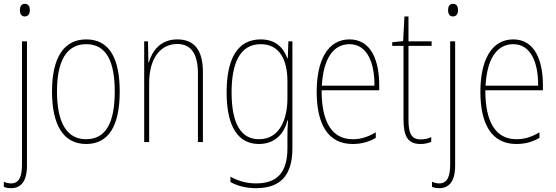

<svg xmlns="http://www.w3.org/2000/svg" viewBox="-36 -743 2909 1004"><path d="M68 -690C68 -672 75 -657 93 -657C112 -657 120 -671 120 -691C120 -707 114 -723 94 -723C74 -723 68 -706 68 -690ZM22 241C69 241 105 211 105 123V-527H79V117C79 182 63 216 22 216C9 216 -6 213 -16 207V234C-7 238 5 241 22 241Z M590 -264C590 -428 542 -537 415 -537C297 -537 236 -440 236 -265C236 -88 296 10 415 10C533 10 590 -87 590 -264ZM262 -265C262 -423 311 -512 415 -512C525 -512 564 -413 564 -265C564 -102 518 -15 414 -15C310 -15 262 -107 262 -265Z M891 -537C802 -537 759 -475 742 -416H740L738 -527H718V0H744V-308C744 -445 808 -513 891 -513C958 -513 999 -468 999 -359V0H1025V-366C1025 -485 977 -537 891 -537Z M1327 -537C1204 -537 1149 -432 1149 -260C1149 -78 1211 10 1318 10C1398 10 1449 -40 1467 -113H1470C1467 -72 1467 -47 1467 -14V32C1467 156 1416 216 1303 216C1249 216 1208 202 1169 181V209C1206 229 1249 241 1303 241C1437 241 1493 167 1493 32V-527H1472L1469 -439H1466C1447 -491 1408 -537 1327 -537ZM1327 -512C1430 -512 1467 -424 1467 -319V-229C1467 -129 1432 -15 1318 -15C1225 -15 1175 -95 1175 -260C1175 -413 1219 -512 1327 -512Z M1792 -537C1675 -537 1620 -423 1620 -263C1620 -97 1677 10 1808 10C1856 10 1894 -2 1929 -22V-51C1886 -26 1851 -15 1808 -15C1700 -15 1645 -106 1646 -271H1947V-298C1947 -424 1906 -537 1792 -537ZM1792 -512C1883 -512 1923 -417 1922 -295H1647C1655 -440 1709 -512 1792 -512Z M2164 -14C2113 -14 2100 -49 2100 -119V-503H2221V-527H2100V-657H2079L2072 -528L2015 -522V-503H2074V-120C2074 -37 2092 10 2163 10C2187 10 2203 5 2219 -1V-26C2205 -19 2185 -14 2164 -14Z M2307 -690C2307 -672 2314 -657 2332 -657C2351 -657 2359 -671 2359 -691C2359 -707 2353 -723 2333 -723C2313 -723 2307 -706 2307 -690ZM2261 241C2308 241 2344 211 2344 123V-527H2318V117C2318 182 2302 216 2261 216C2248 216 2233 213 2223 207V234C2232 238 2244 241 2261 241Z M2648 -537C2531 -537 2476 -423 2476 -263C2476 -97 2533 10 2664 10C2712 10 2750 -2 2785 -22V-51C2742 -26 2707 -15 2664 -15C2556 -15 2501 -106 2502 -271H2803V-298C2803 -424 2762 -537 2648 -537ZM2648 -512C2739 -512 2779 -417 2778 -295H2503C2511 -440 2565 -512 2648 -512Z"/></svg>

Font: Noto Sans Sinhala Condensed Thin
Style: Regular
Weight: 100
Width: 3
Designer: Jelle Bosma - Monotype Design Team
Foundry: Monotype Imaging Inc.
Version: Version 2.006